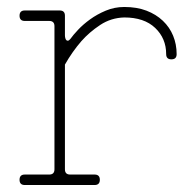

<svg xmlns="http://www.w3.org/2000/svg" viewBox="-20 -530 547 550"><path d="M166 -45Q166 -30 181 -30H251Q266 -30 266 -15Q266 0 251 0H51Q36 0 36 -15Q36 -30 51 -30H121Q136 -30 136 -45V-455Q136 -470 121 -470H51Q36 -470 36 -485Q36 -500 51 -500H151Q166 -500 166 -485V-429Q166 -425 167 -421Q168 -417 170 -415Q172 -413 175 -413.5Q178 -414 182 -419Q189 -429 203.5 -444.5Q218 -460 238 -474.5Q258 -489 283 -499.5Q308 -510 336 -510Q372 -510 399.5 -499.5Q427 -489 446.5 -470.5Q466 -452 476 -427.5Q486 -403 486 -375Q486 -360 471 -360Q456 -360 456 -375Q456 -420 424.5 -450Q393 -480 336 -480Q298 -479 267 -458.5Q236 -438 213 -412Q187 -382 166 -345Z"/></svg>

Font: Nixie One
Style: Regular
Weight: 400
Designer: Jovanny Lemonad
Foundry: Jovanny Lemonad
Version: Version 1.000 2011 initial release